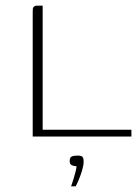

<svg xmlns="http://www.w3.org/2000/svg" viewBox="-20 -480 493 675"><path d="M130 -460V-24H442V0H95V-437Q95 -445 95.5 -449.5Q96 -454 99.5 -457Q103 -460 109 -460ZM230 175Q235 161 239 147.5Q243 134 246 122Q249 110 249 104Q248 104 247.5 104Q247 104 245 104Q239 104 232 100.5Q225 97 225 86Q225 73 232.5 70Q240 67 253 67Q260 67 265 68.5Q270 70 272 74.5Q274 79 274 88Q274 101 268.5 119.5Q263 138 256 154Q249 170 246 175Z"/></svg>

Font: Genos ExtraLight
Style: Regular
Weight: 250
Designer: Robert E. Leuschke
Foundry: Robert E. Leuschke
Version: Version 1.010